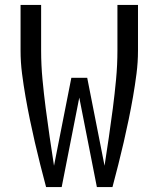

<svg xmlns="http://www.w3.org/2000/svg" viewBox="-20 -755 640 775"><path d="M166 0Q154 -45 142.5 -90.5Q131 -136 120.5 -181.5Q110 -227 100.5 -273Q91 -319 83 -365Q75 -411 69 -457.5Q63 -504 63 -551V-735H146V-551Q146 -493 151.5 -434.5Q157 -376 164.5 -318Q172 -260 180.5 -202Q189 -144 198 -86L268 -441H332L402 -86Q411 -144 419.5 -202Q428 -260 435.5 -318Q443 -376 448.5 -434.5Q454 -493 454 -551V-735H537V-551Q537 -504 531 -457.5Q525 -411 517 -365Q509 -319 499.5 -273Q490 -227 479.5 -181.5Q469 -136 457.5 -90.5Q446 -45 434 0H371L300 -361L229 0Z"/></svg>

Font: Nova
Style: Regular
Weight: 400
Monospace: yes
Designer: Belleve Invis
Foundry: Belleve Invis
Version: Version 24.1.4; ttfautohint (v1.8.4)